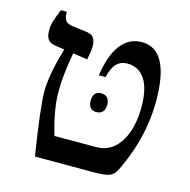

<svg xmlns="http://www.w3.org/2000/svg" viewBox="-97 -743 832 839"><g transform="rotate(15 318.5 -323.5)"><path d="M509 -55C577 -201 582 -317 582 -371C582 -518 544 -604 456 -604C378 -604 328 -537 311 -415H341C354 -468 375 -497 420 -497C466 -497 527 -468 527 -330C527 -268 515 -217 493 -178C468 -134 430 -109 382 -109H192C164 -204 159 -262 159 -303C159 -350 166 -417 178 -479L244 -469C250 -502 252 -517 252 -530C252 -563 240 -580 213 -584L143 -593C115 -597 104 -611 104 -642V-647H77C57 -597 50 -576 50 -552C50 -508 64 -495 100 -490L136 -485C117 -424 99 -344 99 -286C99 -240 110 -146 133 0H400C479 0 489 -12 509 -55ZM305 -300C305 -270 319 -257 342 -257C365 -257 380 -271 380 -300C380 -328 365 -342 342 -342C319 -342 305 -328 305 -300Z"/></g></svg>

Font: Noto Serif Hebrew
Style: Regular
Weight: 400
Designer: Monotype Design Team
Foundry: Monotype Imaging Inc.
Version: Version 1.901